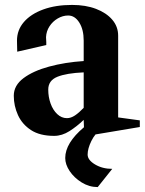

<svg xmlns="http://www.w3.org/2000/svg" viewBox="-20 -536 588 780"><path d="M200 16Q142 16 106 -7.5Q70 -31 53 -68.5Q36 -106 36 -147Q36 -189 75.5 -218.5Q115 -248 179.5 -265.5Q244 -283 320 -288V-371Q320 -416 302 -444.5Q284 -473 257 -473Q235 -473 214.5 -461Q194 -449 181 -429Q168 -409 167 -385Q168 -373 168 -365Q168 -357 168 -353L50 -326Q50 -334 49.5 -346Q49 -358 49 -371Q49 -414 77 -446.5Q105 -479 155.5 -497.5Q206 -516 273 -516Q328 -516 370 -500Q412 -484 436 -456Q460 -428 460 -391V-59L548 -47V-20L333 16L322 5L320 -49Q293 -23 262.5 -3.5Q232 16 200 16ZM252 -56Q268 -56 284.5 -67Q301 -78 320 -98V-242Q250 -239 213 -224Q176 -209 176 -172Q176 -142 185.5 -115.5Q195 -89 212.5 -72.5Q230 -56 252 -56ZM377 224Q342 224 311.5 205Q281 186 263 159Q245 132 245 106Q245 45 321 -19H397Q366 6 351 37Q336 68 336 92Q336 114 366 132Q396 150 436 150Z"/></svg>

Font: Wittgenstein
Style: Bold
Weight: 700
Designer: Jörg Drees
Foundry: Jörg Drees
Version: Version 1.303; ttfautohint (v1.8.4.7-5d5b)